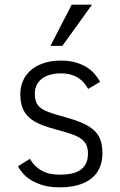

<svg xmlns="http://www.w3.org/2000/svg" viewBox="-20 -786 515 821"><path d="M418 -130.9Q418 -94.7 405.5 -67.4Q393.1 -40 369.4 -21.7Q345.7 -3.4 311.8 5.9Q277.8 15.1 234.9 15.1Q195.3 15.1 165.5 6.6Q135.7 -2 114 -15.1Q92.3 -28.3 78.4 -44.2Q64.5 -60.1 57.1 -75.2L107.9 -106.9Q125 -76.2 156 -57.6Q187 -39.1 235.8 -39.1Q261.2 -39.1 283.2 -43.2Q305.2 -47.4 321.3 -57.6Q337.4 -67.9 346.7 -85.2Q356 -102.5 356 -128.9Q356 -149.4 350.1 -164.3Q344.2 -179.2 329.3 -190.7Q314.5 -202.1 289.1 -211.4Q263.7 -220.7 224.1 -231Q183.1 -241.7 153.6 -253.9Q124 -266.1 104.7 -283.4Q85.4 -300.8 76.2 -325Q66.9 -349.1 66.9 -383.8Q66.9 -412.1 77.4 -438.2Q87.9 -464.4 109.6 -483.9Q131.3 -503.4 164.1 -515.1Q196.8 -526.9 241.2 -526.9Q274.9 -526.9 301.5 -519.5Q328.1 -512.2 348.6 -499.8Q369.1 -487.3 383.8 -470.7Q398.4 -454.1 408.2 -436L356.9 -405.8Q349.6 -419.4 339.1 -431.6Q328.6 -443.8 314.7 -452.9Q300.8 -461.9 282.7 -467Q264.6 -472.2 241.2 -472.2Q189 -472.2 158.9 -449.2Q128.9 -426.3 128.9 -384.8Q128.9 -364.7 134.3 -350.6Q139.6 -336.4 152.3 -325.9Q165 -315.4 186.8 -307.1Q208.5 -298.8 241.2 -290Q290.5 -276.9 324.5 -263.2Q358.4 -249.5 379.2 -231.4Q399.9 -213.4 408.9 -189.2Q418 -165 418 -130.9ZM246.6 -589.8H195.8L286.6 -766.1H373.5Z"/></svg>

Font: Clear Sans Light
Style: Regular
Weight: 300
Foundry: Intel Corporation
Version: Version 1.00